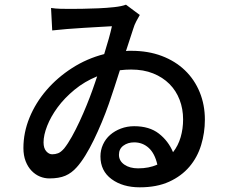

<svg xmlns="http://www.w3.org/2000/svg" viewBox="-20 -759 996 820"><path d="M570 -40Q593 -40 613.5 -44Q634 -48 652 -56Q641 -104 615 -127.5Q589 -151 553 -151Q526 -151 507 -137Q488 -123 488 -98Q488 -72 511 -56Q534 -40 570 -40ZM374 -372Q379 -387 384.5 -402Q390 -417 395 -433Q341 -411 298 -375.5Q255 -340 226 -300.5Q197 -261 181.5 -221.5Q166 -182 166 -151Q166 -126 177.5 -113Q189 -100 203 -100Q216 -100 228 -104.5Q240 -109 254 -125Q270 -145 287 -175.5Q304 -206 320 -240.5Q336 -275 350 -309.5Q364 -344 374 -372ZM577 -695Q570 -683 562 -668Q554 -653 549 -636Q543 -619 535.5 -594.5Q528 -570 518 -541Q524 -542 529.5 -542Q535 -542 541 -542Q613 -542 671 -520Q729 -498 770 -458.5Q811 -419 833 -365Q855 -311 855 -248Q855 -192 839 -139.5Q823 -87 789 -47Q755 -7 702.5 17Q650 41 577 41Q504 41 456.5 6Q409 -29 409 -91Q409 -118 420 -142Q431 -166 450.5 -183Q470 -200 496.5 -210Q523 -220 553 -220Q618 -220 658.5 -188.5Q699 -157 719 -109Q741 -137 751.5 -173Q762 -209 762 -249Q762 -294 747 -333Q732 -372 703.5 -400.5Q675 -429 634 -445.5Q593 -462 540 -462Q516 -462 492 -459Q481 -424 469 -387.5Q457 -351 445 -316Q431 -276 414.5 -236.5Q398 -197 380.5 -161Q363 -125 344.5 -95Q326 -65 308 -45Q286 -20 259 -8.5Q232 3 191 3Q170 3 150.5 -5Q131 -13 115 -29.5Q99 -46 89.5 -70.5Q80 -95 80 -127Q80 -193 106 -256.5Q132 -320 178.5 -374Q225 -428 288 -468.5Q351 -509 425 -528Q436 -563 444.5 -593.5Q453 -624 458 -647Q438 -646 405.5 -644Q373 -642 337 -640Q301 -638 265.5 -635Q230 -632 203 -629L198 -725Q218 -722 238.5 -721.5Q259 -721 279 -721Q299 -721 332 -721.5Q365 -722 400 -723.5Q435 -725 467.5 -728.5Q500 -732 518 -739Z"/></svg>

Font: Kinto Sans Med
Style: Regular
Weight: 500
Designer: Authors: Ryoko NISHIZUKA  (kana & ideographs); Paul D. Hunt (Latin, Greek & Cyrillic); Wenlong ZHANG  (bopomofo); Sandol
Foundry: Adobe Systems Incorporated, ookami Inc.
Version: Version 0.001